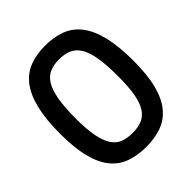

<svg xmlns="http://www.w3.org/2000/svg" viewBox="-192 -787 914 914"><g transform="rotate(-45 265.0 -330.0)"><path d="M263 -671Q322 -671 368 -653.5Q414 -636 445.5 -595.5Q477 -555 493.5 -488Q510 -421 510 -322Q510 -227 493.5 -163.5Q477 -100 445 -61Q413 -22 367 -5.5Q321 11 263 11Q205 11 159 -5.5Q113 -22 81.5 -60.5Q50 -99 33.5 -163Q17 -227 17 -322Q17 -421 33.5 -488Q50 -555 81.5 -595.5Q113 -636 158.5 -653.5Q204 -671 263 -671ZM264 -578Q227 -578 200 -566Q173 -554 155.5 -525Q138 -496 129.5 -446.5Q121 -397 121 -321Q121 -249 130 -203Q139 -157 156.5 -130Q174 -103 201 -92.5Q228 -82 264 -82Q300 -82 326.5 -92.5Q353 -103 371 -130Q389 -157 397.5 -203.5Q406 -250 406 -322Q406 -397 398 -446.5Q390 -496 372.5 -525Q355 -554 328 -566Q301 -578 264 -578Z"/></g></svg>

Font: Panefresco 600wt
Style: Regular
Weight: 600
Designer: Campivisivi
Foundry: Campivisivi & Chank Co
Version: Version 1.001